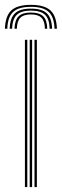

<svg xmlns="http://www.w3.org/2000/svg" viewBox="-41 -762 252 782"><path d="M84.8 -742.2Q139.8 -742.2 164.4 -719.6Q189 -697 190.8 -645H181Q179.5 -693 157.1 -713.6Q134.8 -734.2 84.8 -734.2Q35.2 -734.2 12.8 -713.6Q-9.8 -693 -11.2 -645H-21Q-19.2 -697 5.2 -719.6Q29.8 -742.2 84.8 -742.2ZM84.8 -726.8Q129.8 -726.8 149.8 -707.8Q169.8 -688.8 171.2 -645H161.2Q160.2 -684.5 142.5 -701.6Q124.8 -718.8 84.8 -718.8Q45.2 -718.8 27.5 -701.6Q9.8 -684.5 8.2 -645H-1.5Q0 -688.8 20 -707.8Q40 -726.8 84.8 -726.8ZM84.8 -711Q119.2 -711 134.9 -695.6Q150.5 -680.2 151.5 -645H142Q141.2 -676.2 127.9 -689.8Q114.5 -703.2 84.8 -703.2Q55.2 -703.2 41.9 -689.8Q28.5 -676.2 27.5 -645H18Q19.2 -680.2 34.9 -695.6Q50.5 -711 84.8 -711ZM99.5 0V-600H109.2V0ZM60.5 0V-600H70.2V0ZM80 0V-600H89.8V0Z"/></svg>

Font: Big Shoulders Inline Text Thin ExtraLight
Style: Regular
Weight: 250
Version: Version 2.002